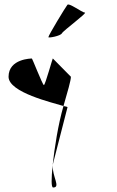

<svg xmlns="http://www.w3.org/2000/svg" viewBox="-20 -798 520 853"><path d="M18 -457C18 -387 214 -342 262 -327C280 -390 295 -440 295 -457L215 -538C215 -546 181 -420 175 -420C169 -420 121 -546 121 -538C121 -538 18 -538 18 -457ZM195 -633C194 -628 249 -638 255 -650C261 -662 370 -742 357 -742C345 -742 285 -788 279 -776C271 -766 195 -641 195 -633ZM214 -65C208 -6 207 35 216 35C251 35 212 -12 214 -65ZM214 -65 280 -322C280 -323 273 -325 262 -327C238 -244 222 -140 214 -65ZM214 -65Z"/></svg>

Font: Ampere
Style: SCUltCnd
Weight: 400
Version: Version 1